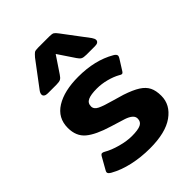

<svg xmlns="http://www.w3.org/2000/svg" viewBox="-218 -846 965 965"><g transform="rotate(-45 264.5 -363.0)"><path d="M76 -562Q76 -572 85 -584L185 -717Q198 -732 204.5 -736.5Q211 -741 231 -741H310Q330 -741 337.5 -736.5Q345 -732 356 -717L456 -584Q465 -571 465 -562Q465 -554 458.5 -549Q452 -544 439 -544H378Q357 -544 348 -549Q339 -554 330 -568L271 -656L212 -568Q203 -554 194 -549Q185 -544 164 -544H103Q90 -544 83 -549Q76 -554 76 -562ZM47 -36Q31 -45 31 -54Q31 -59 36 -67L71 -129Q77 -139 83 -139Q90 -139 98 -134Q127 -117 170.5 -105Q214 -93 250 -93Q294 -93 313.5 -102.5Q333 -112 333 -135Q333 -150 320.5 -160.5Q308 -171 286 -178.5Q264 -186 210 -202Q127 -227 89 -259Q51 -291 51 -350Q51 -421 110.5 -458Q170 -495 270 -495Q388 -495 471 -447Q487 -438 487 -428Q487 -422 481 -413L447 -359Q441 -349 435 -349Q430 -349 421 -355Q396 -369 362 -378Q328 -387 294 -387Q252 -387 231 -377.5Q210 -368 210 -344Q210 -324 233.5 -312.5Q257 -301 312 -286L367 -270Q418 -253 446 -235Q474 -217 486 -193Q498 -169 498 -132Q498 -68 440 -26.5Q382 15 271 15Q207 15 149 2Q91 -11 47 -36Z"/></g></svg>

Font: Mitr Medium
Style: Regular
Weight: 500
Designer: Thanarat Vachiruckul
Foundry: Cadson Demak
Version: Version 1.003